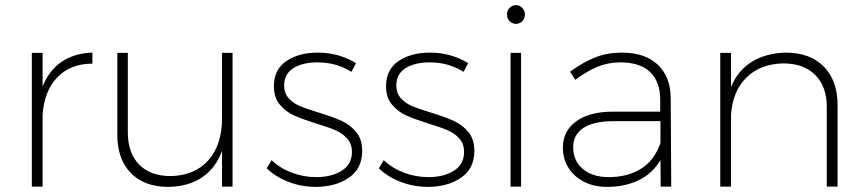

<svg xmlns="http://www.w3.org/2000/svg" viewBox="-20 -727 3370 748"><path d="M340 -522V-479Q255 -479 204 -426.5Q153 -374 146 -282V0H104V-521H146V-390Q171 -453 220.5 -486.5Q270 -520 340 -522Z M886 -521V0H845V-139Q820 -71 766.5 -35.5Q713 0 636 1Q542 1 489.5 -53Q437 -107 437 -203V-521H478V-211Q478 -131 522 -86Q566 -41 645 -41Q739 -43 792 -103Q845 -163 845 -266V-521Z M1217 -484Q1159 -484 1123 -461.5Q1087 -439 1087 -394Q1087 -364 1105 -344Q1123 -324 1150 -313Q1177 -302 1223 -288Q1278 -271 1311 -256Q1344 -241 1367.5 -213Q1391 -185 1391 -139Q1391 -70 1339 -34.5Q1287 1 1210 1Q1155 1 1105 -18Q1055 -37 1019 -71L1038 -103Q1072 -71 1117.5 -54Q1163 -37 1212 -37Q1272 -37 1311.5 -62Q1351 -87 1351 -135Q1351 -167 1332.5 -187.5Q1314 -208 1286 -220Q1258 -232 1211 -246Q1157 -263 1125 -277.5Q1093 -292 1070 -319.5Q1047 -347 1047 -391Q1047 -456 1095.5 -489Q1144 -522 1218 -522Q1300 -522 1367 -481L1349 -447Q1291 -484 1217 -484Z M1654 -484Q1596 -484 1560 -461.5Q1524 -439 1524 -394Q1524 -364 1542 -344Q1560 -324 1587 -313Q1614 -302 1660 -288Q1715 -271 1748 -256Q1781 -241 1804.5 -213Q1828 -185 1828 -139Q1828 -70 1776 -34.5Q1724 1 1647 1Q1592 1 1542 -18Q1492 -37 1456 -71L1475 -103Q1509 -71 1554.5 -54Q1600 -37 1649 -37Q1709 -37 1748.5 -62Q1788 -87 1788 -135Q1788 -167 1769.5 -187.5Q1751 -208 1723 -220Q1695 -232 1648 -246Q1594 -263 1562 -277.5Q1530 -292 1507 -319.5Q1484 -347 1484 -391Q1484 -456 1532.5 -489Q1581 -522 1655 -522Q1737 -522 1804 -481L1786 -447Q1728 -484 1654 -484Z M1969 -521H2010V0H1969ZM2025 -671Q2025 -655 2014.5 -644.5Q2004 -634 1990 -634Q1976 -634 1965.5 -644.5Q1955 -655 1955 -671Q1955 -686 1965.5 -696.5Q1976 -707 1990 -707Q2004 -707 2014.5 -696.5Q2025 -686 2025 -671Z M2554 0 2553 -103Q2521 -50 2467.5 -24.5Q2414 1 2345 1Q2294 1 2255 -19Q2216 -39 2194.5 -73.5Q2173 -108 2173 -152Q2173 -217 2225 -254.5Q2277 -292 2367 -292H2552V-343Q2551 -410 2512 -447Q2473 -484 2396 -484Q2349 -484 2307 -466.5Q2265 -449 2221 -416L2201 -448Q2252 -485 2299 -503.5Q2346 -522 2402 -522Q2493 -522 2542.5 -475Q2592 -428 2593 -346L2595 0ZM2553 -170V-255H2371Q2294 -255 2253.5 -229Q2213 -203 2213 -153Q2213 -101 2250.5 -69Q2288 -37 2351 -37Q2426 -37 2478 -70Q2530 -103 2553 -170Z M3243 -318V0H3201V-310Q3201 -390 3156 -435Q3111 -480 3031 -480Q2942 -478 2888.5 -425.5Q2835 -373 2828 -282V0H2786V-521H2828V-388Q2854 -452 2908.5 -486Q2963 -520 3041 -522Q3136 -522 3189.5 -467.5Q3243 -413 3243 -318Z"/></svg>

Font: Gontserrat ExtraLight
Style: Regular
Weight: 275
Designer: Julieta Ulanovsky
Foundry: Julieta Ulanovsky
Version: Version 6.001